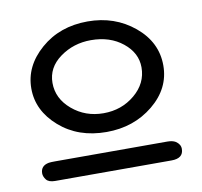

<svg xmlns="http://www.w3.org/2000/svg" viewBox="-61 -767 648 616"><g transform="rotate(-10 262.5 -459.0)"><path d="M34 -247Q34 -272 61 -277Q68 -278 81 -278H447Q464 -278 474 -272Q489 -262 489 -247Q489 -216 450 -216H71Q50 -216 42 -226.5Q34 -237 34 -247ZM47 -521Q47 -594 109 -648Q171 -702 262 -702Q350 -702 413.5 -649.5Q477 -597 477 -521Q477 -446 413.5 -394Q350 -342 261 -342Q169 -342 108 -395.5Q47 -449 47 -521ZM117 -527Q117 -476 160 -439.5Q203 -403 262 -403Q321 -403 364 -439Q407 -475 407 -527Q407 -574 365.5 -607.5Q324 -641 262 -641Q205 -641 161 -609Q117 -577 117 -527Z"/></g></svg>

Font: CMU Typewriter Text
Style: Regular
Weight: 500
Monospace: yes
Version: Version 0.7.0